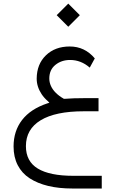

<svg xmlns="http://www.w3.org/2000/svg" viewBox="-20 -719 678 1078"><path d="M298.3 -633.8 363.3 -698.7 428.2 -633.8 363.3 -568.8ZM56.2 103.5Q56.2 16.6 104 -45.4Q151.9 -107.4 246.1 -138.7L257.3 -142.1L249 -150.9L248 -151.9H247.6Q227.1 -169.9 213.4 -190.7Q199.7 -211.4 192.9 -233.2Q186 -254.9 186 -277.3Q186.5 -358.9 237.8 -408.4Q289.1 -458 371.6 -458Q456.1 -458 512.2 -391.1L483.9 -339.4Q434.6 -382.3 373.5 -382.3Q325.2 -382.3 291 -354.7Q256.8 -327.1 256.8 -278.3Q256.8 -256.8 265.9 -236.6Q274.9 -216.3 293.2 -198Q311.5 -179.7 337.4 -165L338.9 -164.1H340.8H341.3H341.8Q389.2 -168 458.5 -168H533.2V-94.2H450.7Q291.5 -94.2 208.5 -43.9Q125.5 6.3 125.5 101.6Q125.5 187 192.4 227.5Q259.3 268.1 391.6 268.1H551.3V339.4H385.7Q310.5 339.4 250.5 325Q190.4 310.5 146.7 282.2Q103 253.9 79.6 208.5Q56.2 163.1 56.2 103.5Z"/></svg>

Font: Shabnam Light WOL
Style: Light-WOL
Weight: 300
Foundry: DejaVu fonts team - Redesigned by Saber Rastikerdar - Based on Vazir font
Version: Version 5.0.0